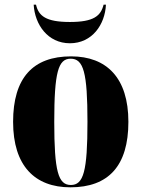

<svg xmlns="http://www.w3.org/2000/svg" viewBox="-20 -791 605 821"><path d="M279 -606C374 -606 429 -686 433 -771H423C411 -723 381 -697 279 -697C176 -697 145 -723 134 -771H124C129 -686 184 -606 279 -606ZM281 10C444 10 529 -82 529 -270C529 -458 436 -550 284 -550C121 -550 36 -458 36 -270C36 -82 129 10 281 10ZM283 0C229 0 212 -58 212 -270C212 -482 229 -540 282 -540C337 -540 354 -482 354 -270C354 -58 337 0 283 0Z"/></svg>

Font: Noto Serif Display Condensed Black
Style: Regular
Weight: 900
Width: 3
Designer: Monotype Design Team
Foundry: Monotype Imaging Inc.
Version: Version 2.009